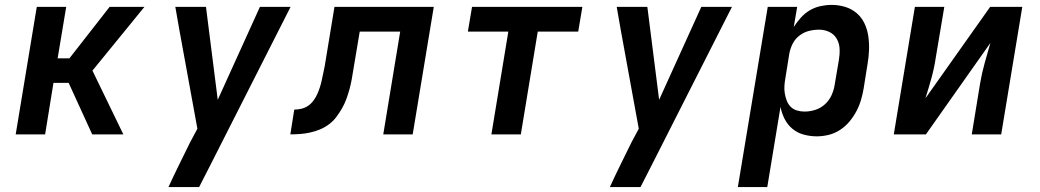

<svg xmlns="http://www.w3.org/2000/svg" viewBox="-20 -548 4240 783"><path d="M44 0 130 -520H250L215 -310H263L427 -520H569L357 -260L483 0H356L260 -210H198L164 0Z M792 215H667Q688 169 710.5 123.5Q733 78 755 33L785 -23L712 -423L695 -520H820L868 -141L1040 -520H1165L839 123Z M1543 0 1612 -419H1447L1421 -264Q1418 -245 1414.5 -225Q1411 -205 1405.5 -185Q1400 -165 1393 -145.5Q1386 -126 1375.5 -107.5Q1365 -89 1352 -71.5Q1339 -54 1321.5 -41Q1304 -28 1284.5 -20Q1265 -12 1244.5 -7.5Q1224 -3 1204 -1.5Q1184 0 1164 0L1180 -101Q1194 -101 1209 -104.5Q1224 -108 1236.5 -116.5Q1249 -125 1258.5 -138Q1268 -151 1274 -164.5Q1280 -178 1284.5 -192Q1289 -206 1292 -220Q1295 -234 1298 -248.5Q1301 -263 1304 -277L1344 -520H1749L1663 0Z M1984 0 2053 -419H1888L1905 -520H2355L2338 -419H2173L2104 0Z M2592 215H2467Q2488 169 2510.5 123.5Q2533 78 2555 33L2585 -23L2512 -423L2495 -520H2620L2668 -141L2840 -520H2965L2639 123Z M2989 215 3111 -520H3231L3217 -438Q3230 -458 3246 -476Q3262 -494 3282.5 -506Q3303 -518 3326 -523Q3349 -528 3371 -528Q3400 -528 3426.5 -520Q3453 -512 3473.5 -494.5Q3494 -477 3505.5 -452.5Q3517 -428 3521 -400.5Q3525 -373 3524 -344.5Q3523 -316 3518 -287L3502 -187Q3498 -163 3491 -139.5Q3484 -116 3472 -93.5Q3460 -71 3443.5 -51.5Q3427 -32 3405.5 -18Q3384 -4 3359.5 2Q3335 8 3311 8Q3284 8 3258 1Q3232 -6 3212 -22.5Q3192 -39 3180 -62.5Q3168 -86 3163 -112L3109 215ZM3261 -93Q3283 -93 3305 -100Q3327 -107 3344.5 -123Q3362 -139 3371.5 -160.5Q3381 -182 3384 -203L3401 -303Q3405 -326 3404 -348.5Q3403 -371 3392.5 -389.5Q3382 -408 3362.5 -417.5Q3343 -427 3320 -427Q3300 -427 3279.5 -422Q3259 -417 3241 -403.5Q3223 -390 3213 -370.5Q3203 -351 3199 -330L3183 -230Q3180 -214 3179 -198Q3178 -182 3180.5 -167Q3183 -152 3188.5 -137.5Q3194 -123 3204.5 -112.5Q3215 -102 3230 -97.5Q3245 -93 3261 -93Z M3625 0 3711 -520H3831L3796 -312Q3790 -271 3778.5 -229.5Q3767 -188 3754 -147L4018 -520H4149L4063 0H3943L3977 -208Q3984 -249 3995.5 -290.5Q4007 -332 4019 -373L3756 0Z"/></svg>

Font: Iosevka Extended Oblique
Style: Bold
Weight: 700
Width: 7
Italic angle: -9°
Monospace: yes
Designer: Belleve Invis
Foundry: Belleve Invis
Version: Version 32.5.0; ttfautohint (v1.8.4)